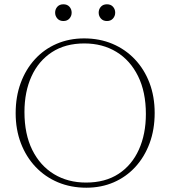

<svg xmlns="http://www.w3.org/2000/svg" viewBox="-20 -865 794 895"><path d="M372 -686Q444 -686 504 -660.8Q564 -635.5 608.2 -589Q652.5 -542.5 676.8 -478.8Q701 -415 701 -338.5Q701 -261.5 677.5 -197.8Q654 -134 611.2 -87.2Q568.5 -40.5 510.2 -15.2Q452 10 382.5 10Q310.5 10 250.2 -15.2Q190 -40.5 145.8 -87.2Q101.5 -134 77.2 -197.8Q53 -261.5 53 -337.5Q53 -414.5 76.5 -478.2Q100 -542 142.8 -588.8Q185.5 -635.5 244 -660.8Q302.5 -686 372 -686ZM381 -14Q470.5 -14 532.5 -54.5Q594.5 -95 627.2 -167.2Q660 -239.5 660 -333.5Q660 -436.5 623.5 -510.2Q587 -584 522.5 -623.2Q458 -662.5 373 -662.5Q284.5 -662.5 222 -621.8Q159.5 -581 126.8 -509Q94 -437 94 -343Q94 -239.5 130.5 -166Q167 -92.5 231.8 -53.2Q296.5 -14 381 -14ZM275.5 -767Q257.5 -767 247.2 -778.8Q237 -790.5 237 -806Q237 -822 247.2 -833.5Q257.5 -845 275.5 -845Q293.5 -845 303.8 -833.5Q314 -822 314 -806Q314 -790.5 303.8 -778.8Q293.5 -767 275.5 -767ZM478.5 -767Q460.5 -767 450.2 -778.8Q440 -790.5 440 -806Q440 -822 450.2 -833.5Q460.5 -845 478.5 -845Q496.5 -845 506.8 -833.5Q517 -822 517 -806Q517 -790.5 506.8 -778.8Q496.5 -767 478.5 -767Z"/></svg>

Font: Newsreader 16pt 16pt ExtraLight
Style: Regular
Weight: 250
Version: Version 1.003